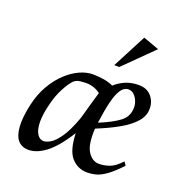

<svg xmlns="http://www.w3.org/2000/svg" viewBox="-126 -789 857 909"><g transform="rotate(20 303.0 -335.0)"><path d="M412 11.5Q363.3 11.5 331.6 -23.8Q299.9 -59.1 297.2 -145.2Q270.1 -102.1 245.2 -72.7Q220.4 -43.4 196.8 -26.2Q173.2 -9 152.4 -1.5Q131.5 5.9 113 5.9Q80 5.9 60.4 -15.7Q40.9 -37.3 37.4 -83Q33.9 -128.6 49.5 -198.5Q62.7 -255.6 88.2 -299.5Q113.8 -343.3 145.9 -373.4Q178.1 -403.5 212.6 -419.2Q247.1 -434.9 279 -434.9Q301.2 -434.9 330.3 -430.8Q359.4 -426.7 382.2 -415.7Q404.5 -436.1 433.8 -448.8Q463.1 -461.5 501 -461.5Q542.4 -461.5 565.2 -434.2Q587.9 -406.9 586.5 -371.4Q586.7 -336.7 560.3 -306.5Q533.9 -276.2 486.7 -249.3Q439.4 -222.4 375.5 -196.5Q370.7 -116 393.2 -81Q415.7 -46 450 -46Q473.6 -46 500.9 -55.1Q528.2 -64.2 559.9 -98.5L571.9 -80.9Q531.7 -38.2 503.4 -18.6Q475.1 0.9 453.3 6.2Q431.5 11.5 412 11.5ZM167 -57.5Q179.8 -57.5 200 -69Q220.2 -80.5 244.5 -114.8Q268.9 -149.2 293.9 -217.3Q295.5 -222.3 297.1 -228Q298.7 -233.7 300.6 -239.5Q307.8 -267.5 316.7 -297.8Q325.7 -328.1 335.1 -360.8Q321.9 -371.6 302.9 -378.3Q283.9 -385.1 262.6 -385.1Q252.4 -385.1 232.8 -383Q213.3 -380.9 200.2 -368.1Q183.7 -350.9 164.2 -314.1Q144.7 -277.3 134 -232.9Q119.2 -176.6 119.9 -137.5Q120.6 -98.5 133.5 -78Q146.4 -57.5 167 -57.5ZM378.8 -227.5Q446.8 -255.6 480.4 -281.6Q514 -307.6 515 -350.1Q516 -367 509.2 -384.3Q502.4 -401.6 490.5 -413.5Q478.5 -425.4 461 -425.4Q440.3 -425.4 425 -403.5Q409.6 -381.6 398.7 -337.6Q387.8 -293.7 378.8 -227.5ZM358.4 -510.1 447.4 -681 527.5 -652.1 383.9 -510.1Z"/></g></svg>

Font: Ancizar Serif Light
Style: Italic
Weight: 300
Italic angle: -4°
Designer: Cesar Puertas, Viviana Monsalve, Julian Moncada, Julian Prieto, Jose Castro, Felipe Aragon, Mariel Hernandez, Sara Alarc
Version: Version 8.100